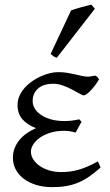

<svg xmlns="http://www.w3.org/2000/svg" viewBox="-20 -772 461 807"><path d="M396.5 -439Q387.2 -422.9 377.2 -410.2Q367.2 -397.5 358.4 -388.7Q349.6 -379.9 342.8 -375.5Q335.9 -371.1 332.5 -371.1Q327.1 -371.1 314 -378.7Q300.8 -386.2 283.2 -395.5Q265.6 -404.8 244.9 -412.4Q224.1 -419.9 204.6 -419.9Q161.6 -419.9 139.4 -399.4Q117.2 -378.9 117.2 -347.2Q117.2 -332 125.5 -317.1Q133.8 -302.2 150.6 -290.3Q167.5 -278.3 192.6 -270.8Q217.8 -263.2 252 -263.2Q265.1 -263.2 281.7 -265.1Q298.3 -267.1 313 -270.5L322.8 -260.3L297.9 -214.8Q283.7 -218.8 272.9 -220.5Q262.2 -222.2 250.5 -222.2Q215.3 -222.2 189 -213.4Q162.6 -204.6 145 -191.4Q127.4 -178.2 118.7 -163.1Q109.9 -147.9 109.9 -135.3Q109.9 -118.2 119.4 -102.8Q128.9 -87.4 146 -75.2Q163.1 -63 186.5 -55.9Q210 -48.8 237.8 -48.8Q254.9 -48.8 272.2 -50.8Q289.6 -52.7 308.1 -57.9Q326.7 -63 347.4 -71.8Q368.2 -80.6 391.6 -93.8L402.8 -67.9Q377.9 -45.9 355.5 -30.3Q333 -14.6 309.1 -4.6Q285.2 5.4 258.8 10Q232.4 14.6 200.2 14.6Q163.1 14.6 132.6 5.4Q102.1 -3.9 80.1 -20.5Q58.1 -37.1 46.1 -59.8Q34.2 -82.5 34.2 -109.4Q34.2 -130.4 41.5 -149.2Q48.8 -168 62 -183.8Q75.2 -199.7 93 -212.2Q110.8 -224.6 131.3 -233.4Q94.7 -247.1 74.2 -270.8Q53.7 -294.4 53.7 -330.6Q53.7 -351.1 62 -369.4Q70.3 -387.7 84 -403.1Q97.7 -418.5 115.2 -430.7Q132.8 -442.9 151.9 -451.4Q170.9 -460 189.7 -464.4Q208.5 -468.8 224.6 -468.8Q246.1 -468.8 263.7 -465.8Q281.2 -462.9 296.6 -459.2Q312 -455.6 325.4 -452.6Q338.9 -449.7 352.5 -449.7Q354 -449.7 357.9 -450.4Q361.8 -451.2 366.5 -451.9Q371.1 -452.6 375.2 -453.4Q379.4 -454.1 380.9 -454.1Q386.2 -451.7 389.4 -447.8Q392.6 -443.8 396.5 -439ZM218.8 -529.3Q214.8 -530.3 211.9 -531.5Q209 -532.7 206.1 -534.7Q203.1 -536.6 200.2 -539.1Q197.3 -541.5 192.9 -545.4L278.8 -728.5Q286.6 -731.4 297.4 -734.6Q308.1 -737.8 319.8 -741.2Q331.5 -744.6 343 -747.3Q354.5 -750 363.8 -752.4L378.9 -735.4Z"/></svg>

Font: Gentium Unicode
Style: Regular
Weight: 400
Version: Version 1.009